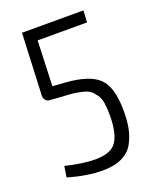

<svg xmlns="http://www.w3.org/2000/svg" viewBox="-133 -768 695 858"><g transform="rotate(-20 215.0 -339.0)"><path d="M366 -634H131L123 -419L181 -415Q295 -407 340 -363.5Q385 -320 385 -205Q385 -159 378 -124Q371 -89 353.5 -56.5Q336 -24 299 -6Q262 12 207 12Q133 12 43 -14L51 -66Q134 -46 192 -46Q267 -46 293 -84.5Q319 -123 320 -205Q320 -241 316.5 -266Q313 -291 301 -308Q289 -325 277 -334.5Q265 -344 238.5 -350Q212 -356 189.5 -358Q167 -360 124 -362L90 -365Q79 -365 71.5 -373.5Q64 -382 64 -395L77 -690H369Z"/></g></svg>

Font: exo2condensed_l
Style: Regular
Weight: 300
Width: 3
Designer: Natanael Gama
Version: Version 1.001;PS 001.001;hotconv 1.0.70;makeotf.lib2.5.58329